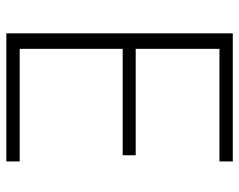

<svg xmlns="http://www.w3.org/2000/svg" viewBox="-96 -674 770 619"><g transform="rotate(90 289.5 -365.0)"><path d="M138 -687V-417H481V-375H138V-43H501V0H88V-730H501V-687Z"/></g></svg>

Font: M PLUS 1p Light
Style: Regular
Weight: 300
Version: Version 1.061